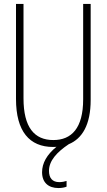

<svg xmlns="http://www.w3.org/2000/svg" viewBox="-20 -734 540 972"><path d="M249 10C255 10 261 10 266 9C217 49 193 92 193 138C193 190 225 218 276 218C292 218 308 215 317 211V182C309 185 293 188 280 188C245 188 228 167 228 131C228 80 267 37 328 -4C396 -32 439 -102 439 -228V-714H401V-231C401 -85 342 -25 250 -25C154 -25 99 -89 99 -236V-714H61V-233C61 -69 129 10 249 10Z"/></svg>

Font: Noto Sans Mono ExtraCondensed ExtraLight
Style: Regular
Weight: 200
Width: 2
Designer: Monotype Design Team
Foundry: Monotype Imaging Inc.
Version: Version 2.014